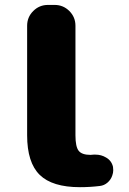

<svg xmlns="http://www.w3.org/2000/svg" viewBox="-20 -775 525 784"><path d="M306.6 -10.7Q193.4 -10.7 142.1 -61Q90.8 -111.3 90.8 -222.7V-669.9Q90.8 -705.1 115.7 -730Q140.6 -754.9 175.8 -754.9H203.1Q238.3 -754.9 263.2 -730Q288.1 -705.1 288.1 -669.9V-222.7Q288.1 -175.8 301.3 -159.2Q314.5 -142.6 349.6 -142.6Q356.4 -142.6 362.3 -143.6Q366.2 -143.6 370.1 -143.6Q393.6 -143.6 413.1 -131.8Q435.5 -119.1 441.4 -93.8Q442.4 -86.9 442.4 -80.1Q442.4 -69.3 438.5 -58.6Q432.6 -41 418.9 -29.3Q405.3 -17.6 387.7 -15.6Q347.7 -10.7 306.6 -10.7Z"/></svg>

Font: Gen Jyuu GothicX Heavy
Style: Bold
Weight: 900
Designer: [Source Han Sans]
Ryoko NISHIZUKA  (kana & ideographs); Paul D. Hunt (Latin, Greek & Cyrillic); Wenlong ZHANG  (bopomofo
Version: Version 1.002.20150607